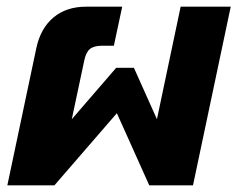

<svg xmlns="http://www.w3.org/2000/svg" viewBox="-20 -555 711 575"><path d="M89 -412Q102 -471 140.5 -503Q179 -535 238 -535H346L321 -418H285Q261 -418 249 -408Q237 -398 232 -372L195 -198L328 -352H381L450 -198L521 -535H671L558 0H427L330 -216L143 0H2Z"/></svg>

Font: Prompt Semibold
Style: Italic
Weight: 600
Italic angle: -12°
Designer: Katatrad Team
Foundry: CadsonDemak
Version: Version 1.000